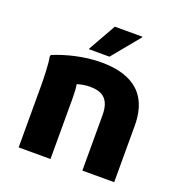

<svg xmlns="http://www.w3.org/2000/svg" viewBox="-135 -878 946 997"><g transform="rotate(20 338.0 -380.0)"><path d="M483 -756V-760H331L245 -608V-604H358ZM329 -562C234 -562 135 -536 69 -508L66 -500C74 -464 76 -378 76 -338V0H252V-340C252 -370 250 -394 247 -412C268 -418 292 -423 316 -423C382 -423 428 -399 428 -306V0H604V-312C604 -514 468 -562 329 -562Z"/></g></svg>

Font: Kufam Arabic Latin Roman Bold
Style: Regular
Weight: 700
Designer: Wael Morcos & Artur Schmal
Version: Version 1.200;PS 001.200;hotconv 1.0.88;makeotf.lib2.5.64775